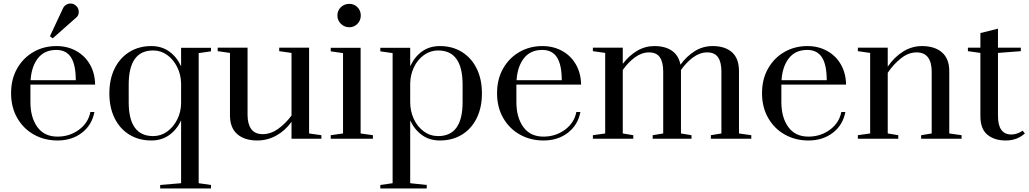

<svg xmlns="http://www.w3.org/2000/svg" viewBox="-20 -789 5854 1092"><path d="M43 -259Q43 -339 77.5 -399.5Q112 -460 170.5 -493.5Q229 -527 301 -527Q364 -527 414 -499Q464 -471 492 -421.5Q520 -372 521 -308H153V-209Q153 -121 192.5 -66.5Q232 -12 307 -12Q376 -12 429 -51Q482 -90 494 -152H517Q503 -78 446 -34Q389 10 307 10Q233 10 173 -23.5Q113 -57 78 -118Q43 -179 43 -259ZM411 -333Q411 -420 384 -462.5Q357 -505 300 -505Q233 -505 196 -458Q159 -411 154 -333ZM264 -583 338 -741Q343 -753 355 -761Q367 -769 381 -769Q400 -769 414 -755Q428 -741 428 -722Q428 -699 411 -687L280 -571Z M891 263 1010 253V-104Q985 -51 942 -20.5Q899 10 841 10Q770 10 716 -23Q662 -56 632 -116.5Q602 -177 602 -258Q602 -339 632 -399.5Q662 -460 716 -493.5Q770 -527 841 -527Q899 -527 942 -496.5Q985 -466 1010 -412V-517H1180V-497L1110 -487V253L1180 263V283H891ZM1010 -200V-315Q1009 -365 987.5 -408Q966 -451 930.5 -476.5Q895 -502 851 -502Q712 -502 712 -308V-208Q712 -15 851 -15Q895 -15 930.5 -40.5Q966 -66 987.5 -108.5Q1009 -151 1010 -200Z M1288 -133V-488L1218 -498V-518H1388V-135Q1388 -84 1409 -55Q1430 -26 1474 -26Q1520 -26 1562.5 -56.5Q1605 -87 1638 -132V-488L1568 -498V-518H1738V-30L1808 -20V0H1638V-96Q1602 -46 1551.5 -18Q1501 10 1443 10Q1371 10 1329.5 -26Q1288 -62 1288 -133Z M1899 -701Q1899 -729 1918.5 -748Q1938 -767 1967 -767Q1994 -767 2013 -748Q2032 -729 2032 -701Q2032 -673 2013 -653.5Q1994 -634 1967 -634Q1939 -634 1919 -653.5Q1899 -673 1899 -701ZM1861 0V-20L1931 -30V-487L1861 -497V-517H2031V-30L2101 -20V0Z M2143 263 2213 253V-487L2143 -497V-517H2313V-412Q2338 -466 2380.5 -496.5Q2423 -527 2482 -527Q2553 -527 2607 -493.5Q2661 -460 2691 -399.5Q2721 -339 2721 -258Q2721 -177 2691 -116.5Q2661 -56 2607 -23Q2553 10 2482 10Q2423 10 2380.5 -20.5Q2338 -51 2313 -104V253L2407 263V283H2143ZM2611 -208V-308Q2611 -502 2472 -502Q2428 -502 2392 -476.5Q2356 -451 2335 -408Q2314 -365 2313 -315V-208Q2313 -157 2333.5 -112.5Q2354 -68 2390.5 -41.5Q2427 -15 2472 -15Q2611 -15 2611 -208Z M2807 -259Q2807 -339 2841.5 -399.5Q2876 -460 2934.5 -493.5Q2993 -527 3065 -527Q3128 -527 3178 -499Q3228 -471 3256 -421.5Q3284 -372 3285 -308H2917V-209Q2917 -121 2956.5 -66.5Q2996 -12 3071 -12Q3140 -12 3193 -51Q3246 -90 3258 -152H3281Q3267 -78 3210 -34Q3153 10 3071 10Q2997 10 2937 -23.5Q2877 -57 2842 -118Q2807 -179 2807 -259ZM3175 -333Q3175 -420 3148 -462.5Q3121 -505 3064 -505Q2997 -505 2960 -458Q2923 -411 2918 -333Z M3352 -20 3422 -30V-488L3352 -498V-518H3522V-426Q3558 -473 3603.5 -500Q3649 -527 3702 -527Q3763 -527 3801.5 -500.5Q3840 -474 3850 -421Q3886 -470 3932 -498.5Q3978 -527 4033 -527Q4104 -527 4143.5 -491.5Q4183 -456 4183 -384V-30L4253 -20V0H4023V-20L4083 -30V-382Q4083 -435 4064 -463Q4045 -491 4002 -491Q3961 -491 3922.5 -463Q3884 -435 3853 -391V-30L3913 -20V0H3692V-20L3752 -30V-382Q3752 -435 3733 -463Q3714 -491 3671 -491Q3630 -491 3591.5 -463Q3553 -435 3522 -391V-30L3582 -20V0H3352Z M4314 -259Q4314 -339 4348.5 -399.5Q4383 -460 4441.5 -493.5Q4500 -527 4572 -527Q4635 -527 4685 -499Q4735 -471 4763 -421.5Q4791 -372 4792 -308H4424V-209Q4424 -121 4463.5 -66.5Q4503 -12 4578 -12Q4647 -12 4700 -51Q4753 -90 4765 -152H4788Q4774 -78 4717 -34Q4660 10 4578 10Q4504 10 4444 -23.5Q4384 -57 4349 -118Q4314 -179 4314 -259ZM4682 -333Q4682 -420 4655 -462.5Q4628 -505 4571 -505Q4504 -505 4467 -458Q4430 -411 4425 -333Z M4859 -20 4929 -30V-488L4859 -498V-518H5029V-410Q5066 -464 5116 -495.5Q5166 -527 5224 -527Q5296 -527 5337.5 -491Q5379 -455 5379 -384V-30L5449 -20V0H5219V-20L5279 -30V-382Q5279 -434 5258 -462.5Q5237 -491 5193 -491Q5147 -491 5104.5 -457.5Q5062 -424 5029 -375V-30L5089 -20V0H4859Z M5556 -128V-488L5485 -498V-518H5556V-601L5656 -626V-518H5786V-498L5656 -488V-130Q5656 -24 5732 -24Q5748 -24 5762.5 -29Q5777 -34 5785.5 -39Q5794 -44 5796 -46L5809 -30Q5764 10 5701 10Q5635 10 5595.5 -23Q5556 -56 5556 -128Z"/></svg>

Font: Prata
Style: Regular
Weight: 400
Designer: Ivan Petrov
Foundry: Cyreal
Version: Version 2.000